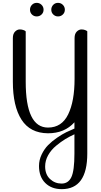

<svg xmlns="http://www.w3.org/2000/svg" viewBox="-20 -920 710 1344"><path d="M160 -700V-348Q160 -27 316 -27Q412 -27 457 -119Q502 -211 502 -368V-653Q502 -683 517 -698.5Q532 -714 551 -714Q559 -714 566 -712.5Q573 -711 577.5 -709Q582 -707 585.5 -705Q589 -703 590 -702L591 -700V155Q591 404 412 404Q340 404 296.5 360.5Q253 317 253 242Q253 200 271.5 161.5Q290 123 316.5 96Q343 69 379.5 44Q416 19 444 5.5Q472 -8 501 -20V-64Q432 13 316 13Q191 12 130.5 -82.5Q70 -177 70 -348V-653Q70 -683 85 -698.5Q100 -714 119 -714Q131 -714 141.5 -710.5Q152 -707 156 -704ZM501 155V20Q468 35 437.5 53.5Q407 72 372.5 100.5Q338 129 317 166.5Q296 204 296 245Q296 301 330 333Q364 365 411 365Q458 365 479.5 320Q501 275 501 155ZM203.5 -818.5Q190 -832 190 -852Q190 -872 203.5 -886Q217 -900 237 -900Q257 -900 271 -886Q285 -872 285 -852Q285 -832 271 -818.5Q257 -805 237 -805Q217 -805 203.5 -818.5ZM386 -805Q367 -805 353 -818.5Q339 -832 339 -852Q339 -872 352.5 -886Q366 -900 386 -900Q406 -900 420 -886Q434 -872 434 -852Q434 -832 420 -818.5Q406 -805 386 -805Z"/></svg>

Font: Sofia
Style: Regular
Weight: 400
Designer: Paula Nazal and Daniel Hernndez
Foundry: Paula Nazal, Daniel Hernndez
Version: Version 1.001